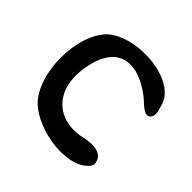

<svg xmlns="http://www.w3.org/2000/svg" viewBox="-207 -1037 1293 1293"><g transform="rotate(45 440.0 -390.5)"><path d="M203 -71C339 51 621 86 728 -14C736 -20 742 -27 748 -35C756 -47 760 -61 755 -75C751 -95 741 -109 730 -118C695 -148 632 -146 551 -126C395 -103 285 -180 254 -312C239 -385 244 -473 278 -567C325 -685 409 -722 514 -696C562 -683 618 -654 676 -608C716 -573 764 -517 799 -554C823 -582 804 -624 791 -671C745 -805 517 -853 342 -809C290 -796 241 -773 203 -741C51 -596 51 -216 203 -71Z"/></g></svg>

Font: Venom Sans
Style: Bd
Weight: 700
Version: Version 1.001